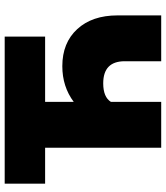

<svg xmlns="http://www.w3.org/2000/svg" viewBox="34 -724 690 798"><g transform="rotate(-90 379.0 -325.0)"><path d="M523.5 -151.5Q523.5 -241 431.5 -241Q374.5 -241 354.5 -209V0H164V-482.5H14.5V-650.5H626V-482.5H354.5V-363.5Q418 -411 503 -411Q600 -411 657 -349Q714 -287 714 -181.5V0H523.5Z"/></g></svg>

Font: Overused Grotesk Black
Style: Regular
Weight: 900
Version: Version 0.004